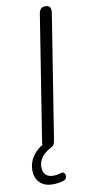

<svg xmlns="http://www.w3.org/2000/svg" viewBox="-116 -750 460 980"><g transform="rotate(-10 114.5 -260.0)"><path d="M77 191Q31 191 7.5 166Q-16 141 -16 103Q-16 63 6 31Q28 -1 65 -22L63 -4Q59 -10 58 -16.5Q57 -23 58 -30L161 -680Q164 -696 172 -703.5Q180 -711 195 -711Q211 -711 217.5 -702Q224 -693 222 -674L119 -25Q117 -14 112 -6.5Q107 1 98 5Q65 21 48.5 44.5Q32 68 32 95Q32 119 45.5 133.5Q59 148 86 148Q95 148 104 146.5Q113 145 124 142Q134 138 140 142.5Q146 147 147.5 155Q149 163 146 170.5Q143 178 136 181Q122 186 105.5 188.5Q89 191 77 191Z"/></g></svg>

Font: Nunito ExtraLight Light
Style: Italic
Weight: 300
Italic angle: -9°
Version: Version 3.602